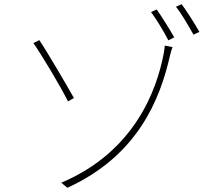

<svg xmlns="http://www.w3.org/2000/svg" viewBox="-20 -860 1040 909"><path d="M270 5 299 29C632 -123 738 -389 785 -598C787 -605 791 -623 797 -637L760 -644C760 -632 755 -608 754 -601C722 -437 619 -142 270 5ZM166 -670 138 -656C174 -606 266 -452 302 -380L330 -396C296 -456 206 -611 166 -670ZM722 -815 695 -803C719 -771 757 -709 777 -669L805 -683C783 -722 744 -784 722 -815ZM840 -840 813 -828C839 -796 873 -737 896 -696L924 -709C901 -750 863 -809 840 -840Z"/></svg>

Font: Source Han Sans JP VF
Style: Regular
Weight: 250
Designer: Ryoko NISHIZUKA 西塚涼子 (kana, bopomofo & ideographs); Paul D. Hunt (Latin, Greek & Cyrillic); Sandoll Communications 산돌커뮤니
Foundry: Adobe
Version: Version 2.004;hotconv 1.0.118;makeotfexe 2.5.65603